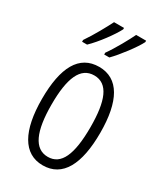

<svg xmlns="http://www.w3.org/2000/svg" viewBox="-194 -845 800 933"><g transform="rotate(30 206.5 -378.0)"><path d="M340 -766H284C269 -734 228 -659 197 -616V-606H226C263 -643 322 -721 340 -758ZM216 -766H160C143 -732 105 -662 73 -616V-606H101C143 -646 197 -720 216 -758ZM371 -267C371 -443 317 -542 207 -542C95 -542 43 -445 43 -268C43 -91 98 10 207 10C318 10 371 -90 371 -267ZM97 -268C97 -416 130 -494 207 -494C285 -494 316 -413 316 -267C316 -112 282 -38 208 -38C132 -38 97 -117 97 -268Z"/></g></svg>

Font: Noto Sans Display Condensed Light
Style: Regular
Weight: 300
Width: 3
Designer: Monotype Design Team
Foundry: Monotype Imaging Inc.
Version: Version 1.900